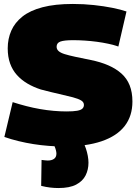

<svg xmlns="http://www.w3.org/2000/svg" viewBox="-20 -730 699 970"><path d="M619 -672 578 -495Q555 -503 527 -509Q499 -515 469 -519Q439 -523 408.5 -525Q378 -527 350 -527Q304 -527 285 -520Q266 -513 266 -494Q266 -481 276 -472Q286 -463 307 -456.5Q328 -450 360.5 -443Q393 -436 438 -427Q488 -417 527 -400Q566 -383 593.5 -358.5Q621 -334 635 -299Q649 -264 649 -217Q649 -144 610 -93.5Q571 -43 493.5 -16.5Q416 10 302 10Q265 10 226 7Q187 4 149 -2Q111 -8 74 -17Q37 -26 2 -38L44 -214Q78 -203 113 -194Q148 -185 182.5 -179Q217 -173 251 -170Q285 -167 316 -167Q351 -167 370 -170.5Q389 -174 396.5 -181.5Q404 -189 404 -200Q404 -214 390 -222.5Q376 -231 348 -238.5Q320 -246 279.5 -255Q239 -264 186 -278Q149 -290 118.5 -308Q88 -326 65.5 -351Q43 -376 31 -409.5Q19 -443 19 -486Q19 -534 37 -575Q55 -616 93.5 -646.5Q132 -677 195 -693.5Q258 -710 348 -710Q403 -710 454 -704.5Q505 -699 547.5 -690.5Q590 -682 619 -672ZM190 78Q199 79 207 80Q215 81 221 81Q241 81 253 72.5Q265 64 265 46Q265 39 262.5 29Q260 19 255.5 9Q251 -1 244 -8H402Q408 3 414 20.5Q420 38 423.5 57Q427 76 427 92Q427 127 412.5 156Q398 185 365 202.5Q332 220 275 220Q255 220 233.5 217.5Q212 215 188 209Z"/></svg>

Font: Georama ExtraCondensed Thin Black
Style: Regular
Weight: 900
Version: Version 1.001